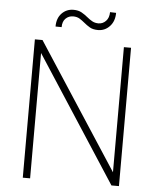

<svg xmlns="http://www.w3.org/2000/svg" viewBox="-59 -933 804 983"><g transform="rotate(5 343.0 -441.5)"><path d="M497.6 -882.3Q497.6 -839.4 472.9 -813Q448.2 -786.6 412.6 -786.6Q386.7 -786.6 370.1 -796.4Q353.5 -806.2 339.8 -817.9Q327.1 -828.6 313.5 -836.9Q299.8 -845.2 280.3 -845.2Q257.8 -845.2 241.9 -829.8Q226.1 -814.5 226.1 -785.2L194.8 -785.6Q194.8 -828.6 219.2 -853.8Q243.7 -878.9 279.3 -878.9Q304.2 -878.9 321 -869.4Q337.9 -859.9 352.5 -847.7Q365.2 -836.9 379.4 -828.9Q393.6 -820.8 412.1 -820.8Q434.1 -820.8 450.2 -837.4Q466.3 -854 466.3 -883.3ZM589.4 0H550.8L132.8 -644V0H95.2V-710.9H134.3L552.7 -67.9V-710.9H589.4Z"/></g></svg>

Font: Robert Sans ExtraLight
Style: Regular
Weight: 250
Designer: Christian Robertson (extended by Adam Twardoch)
Foundry: Google
Version: Version 12.135;April 2, 2019;FontCreator 11.5.0.2425 64-bit;